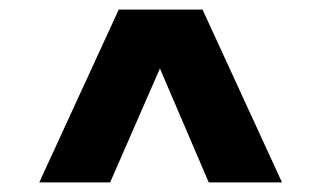

<svg xmlns="http://www.w3.org/2000/svg" viewBox="-20 -735 672 401"><path d="M228 -715H403L569 -354H416L314 -592L210 -354H62Z"/></svg>

Font: Wix Madefor Text ExtraBold
Style: Regular
Weight: 800
Designer: Dalton Maag Ltd
Foundry: Dalton Maag Ltd
Version: Version 3.100